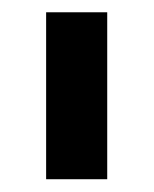

<svg xmlns="http://www.w3.org/2000/svg" viewBox="-20 -747 247 308"><path d="M54 -727.3V-459.5H152V-727.3Z"/></svg>

Font: Riot Sans 2.0
Style: Bold
Weight: 600
Designer: Rasmus Andersson
Foundry: rsms
Version: Version 3.006;hotconv 1.0.109;makeotfexe 2.5.65596